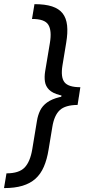

<svg xmlns="http://www.w3.org/2000/svg" viewBox="-31 -791 471 948"><path d="M358.4 -312.5Q298.8 -312.5 263.4 -321.8Q228 -331.1 211.2 -348.1Q194.3 -365.2 190.9 -388.2Q187.5 -411.1 191.9 -438.5L215.3 -578.6Q225.6 -640.1 207.5 -668.9Q189.5 -697.8 127 -697.3L139.2 -770.5Q191.9 -770.5 226.1 -759.3Q260.3 -748 278.3 -724.9Q296.4 -701.7 300.3 -665.5Q304.2 -629.4 295.9 -580.1L277.3 -467.3Q268.1 -409.7 287.4 -385Q306.6 -360.4 365.7 -360.4ZM-11.2 137.7 1 64.9Q63 64.9 90.6 36.1Q118.2 7.3 128.4 -54.7L151.4 -193.8Q155.8 -221.7 167 -244.9Q178.2 -268.1 201.2 -284.9Q224.1 -301.8 262.5 -311.3Q300.8 -320.8 359.4 -320.8L352.1 -272.9Q291.5 -272.5 264.2 -247.1Q236.8 -221.7 227.5 -165L209 -53.2Q201.2 -3.9 185.5 32.2Q169.9 68.4 144 91.6Q118.2 114.7 80.1 126.2Q42 137.7 -11.2 137.7ZM352.1 -272.9 264.6 -272.5 279.3 -360.8 365.7 -360.4Z"/></svg>

Font: Inter 17pt
Style: Italic
Weight: 400
Italic angle: -9.3988°
Version: Version 4.001;git-66647c0bb